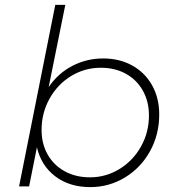

<svg xmlns="http://www.w3.org/2000/svg" viewBox="-20 -762 718 785"><path d="M631 -294Q631 -212 593.5 -144Q556 -76 491 -36.5Q426 3 349 3Q264 3 206 -41Q148 -85 131 -160L99 0H58L206 -742H247L179 -406Q217 -462 275.5 -492.5Q334 -523 402 -523Q469 -523 521 -494Q573 -465 602 -413Q631 -361 631 -294ZM150 -231Q150 -174 175 -130Q200 -86 245 -61.5Q290 -37 348 -37Q413 -37 468.5 -71Q524 -105 556.5 -163Q589 -221 589 -290Q589 -347 564 -391.5Q539 -436 494.5 -460.5Q450 -485 392 -485Q326 -485 270.5 -451Q215 -417 182.5 -358.5Q150 -300 150 -231Z"/></svg>

Font: Gontserrat ExtraLight
Style: Italic
Weight: 275
Italic angle: -11.3°
Designer: Julieta Ulanovsky
Foundry: Julieta Ulanovsky
Version: Version 6.001